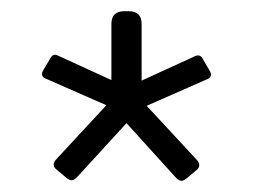

<svg xmlns="http://www.w3.org/2000/svg" viewBox="-20 -722 452 343"><path d="M304 -399Q299 -399 293 -406L206 -502L119 -407Q113 -400 108 -400Q104 -400 99 -404L81 -419Q76 -423 76 -428Q76 -433 81 -438L170 -534L63 -581Q57 -583 55.5 -587Q54 -591 57 -596L70 -618Q73 -623 76 -624Q79 -625 85 -622L179 -579V-679Q179 -702 202 -702H210Q233 -702 233 -679V-578L327 -621Q330 -623 334 -623Q339 -623 342 -617L355 -595Q357 -591 357 -589Q357 -583 349 -580L242 -533L331 -437Q336 -432 336 -427Q336 -422 331 -418L313 -403Q308 -399 304 -399Z"/></svg>

Font: Mitr ExtraLight
Style: Regular
Weight: 275
Designer: Thanarat Vachiruckul
Foundry: Cadson Demak Co.,Ltd.
Version: Version 1.001